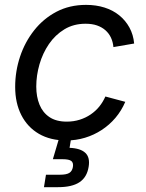

<svg xmlns="http://www.w3.org/2000/svg" viewBox="-20 -567 601 791"><path d="M252.9 11.7Q187.5 11.7 140.4 -15.6Q93.3 -43 67.9 -92.8Q42.5 -142.6 42.5 -209Q42.5 -272.9 62.5 -333.3Q82.5 -393.6 120.6 -441.9Q158.7 -490.2 212.6 -518.6Q266.6 -546.9 334.5 -546.9Q376 -546.9 410.6 -535.9Q445.3 -524.9 471.2 -503.9Q497.1 -482.9 513.2 -453.6Q529.3 -424.3 532.7 -387.7L447.3 -373Q445.3 -394.5 437 -412.1Q428.7 -429.7 414.3 -442.4Q399.9 -455.1 379.6 -462.2Q359.4 -469.2 332.5 -469.2Q283.2 -469.2 245.4 -446.3Q207.5 -423.3 181.6 -385.5Q155.8 -347.7 142.6 -301.8Q129.4 -255.9 129.4 -210.4Q129.4 -168.9 142.6 -136.2Q155.8 -103.5 183.6 -84.7Q211.4 -65.9 254.9 -65.9Q283.2 -65.9 308.1 -73.7Q333 -81.5 353.5 -95.5Q374 -109.4 389.2 -128.2Q404.3 -147 414.1 -169.4L496.1 -147.5Q480.5 -110.8 455.6 -81.5Q430.7 -52.2 398.9 -31.5Q367.2 -10.7 330.1 0.5Q293 11.7 252.9 11.7ZM161.1 204.1 169.4 152.8H227.1Q253.4 152.8 265.4 145.5Q277.3 138.2 280.3 121.1Q283.2 104 273.9 96.4Q264.6 88.9 237.8 88.9H197.8L231 -23.4H277.3L273.4 0L266.6 42Q312 43.9 331.8 63Q351.6 82 345.2 120.1Q338.4 163.1 307.6 183.6Q276.9 204.1 219.2 204.1Z"/></svg>

Font: Inter 18pt
Style: Italic
Weight: 400
Italic angle: -9.3988°
Designer: Rasmus Andersson
Foundry: rsms
Version: Version 4.001;git-66647c0bb